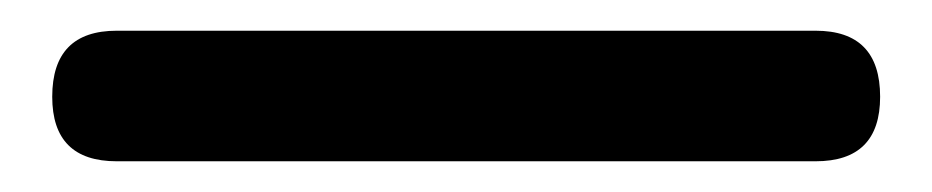

<svg xmlns="http://www.w3.org/2000/svg" viewBox="-20 50 607 125"><path d="M56 155Q14 155 14 113Q14 70 56 70H283H511Q553 70 553 113Q553 155 511 155H283Z"/></svg>

Font: GenSenRounded2 TW B
Style: Regular
Weight: 700
Version: Version 2.000;PS 2;hotconv 16.6.51;makeotf.lib2.5.65220 DEVE